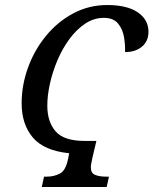

<svg xmlns="http://www.w3.org/2000/svg" viewBox="-20 -743 610 763"><path d="M146 0 155 -41H166Q195 -41 218.5 -53.5Q242 -66 251 -114L255 -134Q155 -144 110.5 -196.5Q66 -249 66 -333Q66 -404 91 -473.5Q116 -543 162 -599.5Q208 -656 270.5 -689.5Q333 -723 406 -723Q485 -723 527.5 -694Q570 -665 570 -617Q570 -579 544 -557.5Q518 -536 477 -536Q478 -563 473 -594.5Q468 -626 449.5 -649Q431 -672 393 -672Q353 -672 318.5 -649Q284 -626 256 -588Q228 -550 208.5 -504Q189 -458 178.5 -411Q168 -364 168 -323Q168 -259 201 -221Q234 -183 316 -183H363L347 -115Q345 -104 343 -94.5Q341 -85 341 -78Q341 -55 358 -48Q375 -41 402 -41H413L404 0Z"/></svg>

Font: Noto Serif Condensed
Style: Italic
Weight: 400
Width: 3
Italic angle: -12°
Designer: Monotype Design Team
Foundry: Monotype Imaging Inc.
Version: Version 2.014; ttfautohint (v1.8.4.7-5d5b)